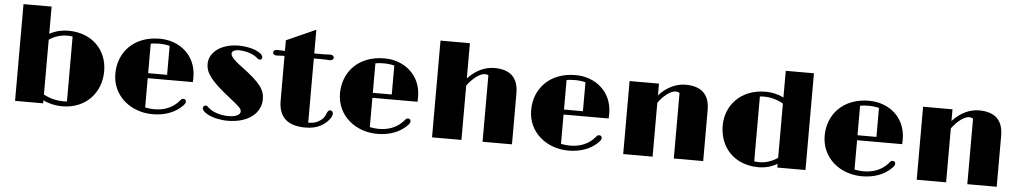

<svg xmlns="http://www.w3.org/2000/svg" viewBox="-39 -1024 7247 1366"><g transform="rotate(5 3585.0 -341.0)"><path d="M84.5 0H285.2V-21.5C327.6 -0.5 376 9.3 420.4 9.3C592.3 9.3 697.8 -113.3 697.8 -265.1C697.8 -417.5 588.4 -530.3 419.4 -530.3C379.4 -530.3 330.6 -521.5 285.2 -496.6V-690.9H84.5ZM285.2 -63V-454.6C325.2 -482.4 372.1 -494.6 415 -494.6C426.8 -494.6 440.4 -493.7 452.6 -491.7V-27.8C445.8 -26.9 438 -26.9 428.7 -26.9C387.2 -26.9 334.5 -35.2 285.2 -63Z M778.3 -254.9C778.3 -97.2 910.2 9.3 1066.9 9.3C1160.2 9.3 1231.4 -22 1278.3 -69.8C1292.5 -84.5 1295.4 -91.3 1295.4 -101.1C1295.4 -111.8 1288.1 -118.7 1276.4 -118.7C1267.1 -118.7 1261.7 -114.7 1252.4 -103C1248 -97.7 1241.7 -91.3 1235.4 -85C1196.3 -48.8 1143.6 -26.9 1075.2 -26.9C1059.1 -26.9 1032.7 -29.3 1010.7 -33.7V-243.2H1333C1333.5 -255.4 1334 -267.1 1334 -278.3C1333.5 -438.5 1210 -530.3 1072.3 -530.3C885.7 -530.3 778.3 -406.7 778.3 -254.9ZM1010.7 -278.8V-489.3C1027.8 -493.2 1053.7 -494.6 1073.7 -494.6C1095.7 -494.6 1126 -491.2 1146 -485.4V-278.8Z M1419.9 -65.4C1419.9 -51.8 1432.1 -38.1 1457.5 -23.9C1493.7 -2.9 1552.7 9.3 1602.5 9.3C1748 9.3 1839.8 -64 1839.8 -165C1839.8 -231.9 1806.6 -280.8 1671.9 -380.4C1604.5 -429.2 1589.8 -453.6 1589.8 -468.8C1589.8 -483.9 1603.5 -497.6 1641.6 -497.6C1677.2 -497.6 1724.1 -487.8 1760.7 -463.4C1775.9 -452.1 1782.7 -443.8 1793 -443.8C1804.2 -443.8 1809.6 -453.1 1809.6 -461.4C1809.6 -479.5 1787.1 -496.6 1752 -510.7C1722.7 -522.5 1675.8 -530.3 1636.2 -530.3C1508.8 -530.3 1426.3 -462.9 1426.3 -382.3C1426.3 -318.8 1461.9 -265.1 1608.4 -150.9C1679.7 -95.2 1690.4 -82.5 1690.4 -63.5C1690.4 -44.9 1665.5 -24.4 1606.4 -24.4C1552.7 -24.4 1496.1 -41 1464.4 -68.8C1455.6 -77.1 1448.7 -85 1439.9 -85C1427.2 -85 1419.9 -75.2 1419.9 -65.4Z M1966.8 -165.5C1966.8 -56.6 2022.9 9.3 2158.2 9.3C2202.6 9.3 2239.3 0 2268.1 -15.6C2318.4 -43.9 2344.7 -84 2344.7 -105C2344.7 -118.7 2335.9 -128.4 2324.7 -128.4C2314 -128.4 2306.2 -122.1 2297.9 -98.1C2292.5 -84 2282.7 -68.8 2271 -59.6C2244.1 -36.6 2215.3 -27.3 2175.8 -26.9V-485.8H2229.5C2246.6 -485.8 2256.8 -485.4 2265.1 -484.9C2274.4 -484.4 2280.8 -483.4 2290 -483.4C2303.7 -483.4 2316.4 -490.7 2316.4 -502.9C2316.4 -516.6 2304.2 -523.4 2287.6 -523.4C2282.2 -523.4 2277.3 -522.9 2267.6 -522.5C2259.8 -522 2251 -521.5 2241.2 -521.5H2175.8V-690.9L1966.3 -597.2V-521.5H1959C1948.2 -521.5 1939.9 -522 1932.6 -522.5C1922.4 -522.9 1917 -523.4 1912.1 -523.4C1894.5 -523.4 1883.8 -516.6 1883.8 -502.9C1883.8 -490.7 1895.5 -483.4 1910.2 -483.4C1918.9 -483.4 1925.3 -484.4 1935.1 -484.9C1941.9 -485.4 1952.1 -485.8 1966.3 -485.8Z M2382.8 -254.9C2382.8 -97.2 2514.6 9.3 2671.4 9.3C2764.6 9.3 2835.9 -22 2882.8 -69.8C2897 -84.5 2899.9 -91.3 2899.9 -101.1C2899.9 -111.8 2892.6 -118.7 2880.9 -118.7C2871.6 -118.7 2866.2 -114.7 2856.9 -103C2852.5 -97.7 2846.2 -91.3 2839.8 -85C2800.8 -48.8 2748 -26.9 2679.7 -26.9C2663.6 -26.9 2637.2 -29.3 2615.2 -33.7V-243.2H2937.5C2938 -255.4 2938.5 -267.1 2938.5 -278.3C2938 -438.5 2814.5 -530.3 2676.8 -530.3C2490.2 -530.3 2382.8 -406.7 2382.8 -254.9ZM2615.2 -278.8V-489.3C2632.3 -493.2 2658.2 -494.6 2678.2 -494.6C2700.2 -494.6 2730.5 -491.2 2750.5 -485.4V-278.8Z M3062.5 0H3272.5V-387.7C3311.5 -443.4 3365.2 -481 3397.9 -481C3408.7 -481 3417.5 -479 3423.3 -475.1V0H3633.3V-363.3C3633.3 -474.6 3577.1 -530.3 3461.4 -530.3C3395 -530.3 3327.1 -499 3272.5 -439V-690.9H3062.5Z M3748 -254.9C3748 -97.2 3879.9 9.3 4036.6 9.3C4129.9 9.3 4201.2 -22 4248 -69.8C4262.2 -84.5 4265.1 -91.3 4265.1 -101.1C4265.1 -111.8 4257.8 -118.7 4246.1 -118.7C4236.8 -118.7 4231.4 -114.7 4222.2 -103C4217.8 -97.7 4211.4 -91.3 4205.1 -85C4166 -48.8 4113.3 -26.9 4044.9 -26.9C4028.8 -26.9 4002.4 -29.3 3980.5 -33.7V-243.2H4302.7C4303.2 -255.4 4303.7 -267.1 4303.7 -278.3C4303.2 -438.5 4179.7 -530.3 4042 -530.3C3855.5 -530.3 3748 -406.7 3748 -254.9ZM3980.5 -278.8V-489.3C3997.6 -493.2 4023.4 -494.6 4043.5 -494.6C4065.4 -494.6 4095.7 -491.2 4115.7 -485.4V-278.8Z M4427.7 0H4637.7V-384.8C4676.3 -439.9 4728.5 -476.1 4760.7 -476.1C4771.5 -476.1 4782.2 -472.7 4789.1 -468.3V0H4999V-363.3C4999 -474.6 4942.4 -530.3 4826.7 -530.3C4760.7 -530.3 4692.4 -498.5 4637.7 -438V-521.5H4427.7Z M5115.2 -264.2C5115.2 -104 5226.1 9.3 5394 9.3C5440.9 9.3 5485.4 -1.5 5528.3 -26.9V0H5729.5V-690.9H5528.3V-500.5C5487.3 -520.5 5441.9 -530.3 5399.4 -530.3C5221.2 -530.3 5115.2 -407.7 5115.2 -264.2ZM5360.8 -29.8V-492.7C5370.1 -494.1 5379.9 -494.6 5389.6 -494.6C5436.5 -494.6 5482.9 -482.9 5528.3 -457V-69.8C5487.8 -41.5 5442.4 -26.9 5398.9 -26.9C5386.7 -26.9 5372.6 -27.8 5360.8 -29.8Z M5844.2 -254.9C5844.2 -97.2 5976.1 9.3 6132.8 9.3C6226.1 9.3 6297.4 -22 6344.2 -69.8C6358.4 -84.5 6361.3 -91.3 6361.3 -101.1C6361.3 -111.8 6354 -118.7 6342.3 -118.7C6333 -118.7 6327.6 -114.7 6318.4 -103C6314 -97.7 6307.6 -91.3 6301.3 -85C6262.2 -48.8 6209.5 -26.9 6141.1 -26.9C6125 -26.9 6098.6 -29.3 6076.7 -33.7V-243.2H6398.9C6399.4 -255.4 6399.9 -267.1 6399.9 -278.3C6399.4 -438.5 6275.9 -530.3 6138.2 -530.3C5951.7 -530.3 5844.2 -406.7 5844.2 -254.9ZM6076.7 -278.8V-489.3C6093.8 -493.2 6119.6 -494.6 6139.6 -494.6C6161.6 -494.6 6191.9 -491.2 6211.9 -485.4V-278.8Z M6523.9 0H6733.9V-384.8C6772.5 -439.9 6824.7 -476.1 6856.9 -476.1C6867.7 -476.1 6878.4 -472.7 6885.3 -468.3V0H7095.2V-363.3C7095.2 -474.6 7038.6 -530.3 6922.9 -530.3C6856.9 -530.3 6788.6 -498.5 6733.9 -438V-521.5H6523.9Z"/></g></svg>

Font: Limelight
Style: Regular
Weight: 400
Designer: Nicole Fally
Foundry: Nicole Fally
Version: Version 1.002